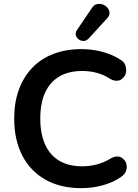

<svg xmlns="http://www.w3.org/2000/svg" viewBox="-20 -971 720 1001"><path d="M405 10Q295 10 216.5 -34.5Q138 -79 96 -160.5Q54 -242 54 -353Q54 -436 78 -502.5Q102 -569 147 -616.5Q192 -664 257.5 -689.5Q323 -715 405 -715Q460 -715 513 -701Q566 -687 606 -661Q627 -648 632.5 -633Q638 -618 638 -606Q638 -600 635.5 -588Q633 -576 620.5 -564Q608 -552 598 -551Q588 -550 586 -550Q569 -550 549 -563Q518 -583 482 -592Q446 -601 409 -601Q338 -601 289 -572Q240 -543 215 -488Q190 -433 190 -353Q190 -274 215 -218Q240 -162 289 -133Q338 -104 409 -104Q447 -104 484 -113.5Q521 -123 554 -143Q574 -155 590 -155Q592 -155 601.5 -154Q611 -153 623 -142Q635 -131 638 -119.5Q641 -108 641 -101Q641 -91 636 -77Q631 -63 613 -50Q573 -21 517.5 -5.5Q462 10 405 10ZM443 -771Q431 -758 416.5 -757.5Q402 -757 390.5 -765.5Q379 -774 375.5 -787Q372 -800 381 -814L459 -929Q470 -946 485.5 -949.5Q501 -953 516 -947.5Q531 -942 540.5 -930.5Q550 -919 551 -904.5Q552 -890 539 -876Z"/></svg>

Font: Nunito
Style: Bold
Weight: 700
Designer: Vernon Adams
Foundry: Vernon Adams
Version: Version 3.602